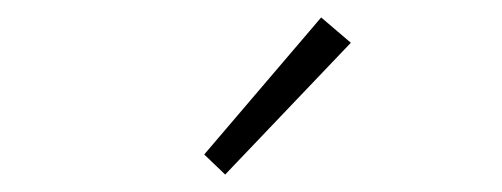

<svg xmlns="http://www.w3.org/2000/svg" viewBox="-20 -774 575 220"><path d="M238 -574 214 -597 348 -754 382 -725Z"/></svg>

Font: TypoPRO Source Sans Pro
Style: Regular
Weight: 300
Designer: Paul D. Hunt
Foundry: Adobe Systems Incorporated
Version: Version 2.020;PS 2.000;hotconv 1.0.86;makeotf.lib2.5.63406